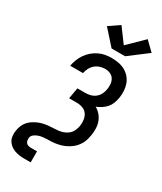

<svg xmlns="http://www.w3.org/2000/svg" viewBox="-286 -1088 1172 1390"><g transform="rotate(30 300.0 -393.0)"><path d="M172 205Q150 205 128.5 202Q107 199 87.5 191.5Q68 184 52 171Q36 158 26.5 140Q17 122 15.5 100Q14 78 18 56Q21 36 29.5 16Q38 -4 52 -20.5Q66 -37 84.5 -49Q103 -61 123 -69.5Q143 -78 163 -82.5Q183 -87 203.5 -89Q224 -91 244.5 -91.5Q265 -92 285.5 -94.5Q306 -97 326 -104.5Q346 -112 363 -126Q380 -140 389 -160Q398 -180 402 -200Q406 -226 403 -251.5Q400 -277 386.5 -297.5Q373 -318 349 -327Q325 -336 299 -336H234L250 -428H315Q336 -428 358 -433.5Q380 -439 398 -453Q416 -467 426.5 -488Q437 -509 440 -530Q444 -552 442 -574.5Q440 -597 429 -615Q418 -633 398 -642Q378 -651 355 -651Q334 -651 312 -644Q290 -637 272.5 -622Q255 -607 244.5 -586.5Q234 -566 230 -544H123Q128 -571 138 -597Q148 -623 164 -646.5Q180 -670 202 -689Q224 -708 249.5 -720.5Q275 -733 302 -738Q329 -743 355 -743Q385 -743 414.5 -737.5Q444 -732 468.5 -718.5Q493 -705 511.5 -683.5Q530 -662 539.5 -635.5Q549 -609 550.5 -579Q552 -549 547 -519Q543 -496 534.5 -473.5Q526 -451 510.5 -433Q495 -415 474 -401.5Q453 -388 431 -379Q455 -366 473 -345Q491 -324 500.5 -298Q510 -272 511 -242.5Q512 -213 507 -184Q504 -167 499.5 -150Q495 -133 487 -117Q479 -101 468 -86.5Q457 -72 443 -60Q429 -48 413.5 -38.5Q398 -29 381 -22Q364 -15 347 -10.5Q330 -6 313 -3.5Q296 -1 279 -0.5Q262 0 244.5 0.5Q227 1 210 3Q193 5 176 10.5Q159 16 143.5 27.5Q128 39 125 56Q124 67 125.5 78.5Q127 90 133.5 98Q140 106 150.5 109.5Q161 113 172 113H225V205ZM320 -802 210 -925 297 -985 385 -866 513 -991 587 -919 433 -802Z"/></g></svg>

Font: Iosevka Curly SmBdEx
Style: Italic
Weight: 600
Width: 7
Italic angle: -9°
Monospace: yes
Designer: Belleve Invis
Foundry: Belleve Invis
Version: Version 11.1.0; ttfautohint (v1.8.3)